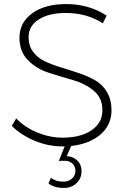

<svg xmlns="http://www.w3.org/2000/svg" viewBox="-20 -721 639 947"><path d="M121 -538Q121 -495 143.5 -465Q166 -435 202.5 -418Q239 -401 282.5 -388Q326 -375 370 -360Q414 -345 450 -324.5Q486 -304 508 -266.5Q530 -229 530 -177Q530 -105 476 -58Q422 -11 331 -1L309 49Q341 51 361.5 71Q382 91 382 121Q383 158 358 182Q333 206 294 206Q249 206 219 184L231 156Q255 175 292 175Q319 175 336 159Q353 143 352 119Q351 99 337 85.5Q323 72 300 72Q276 72 270 73L299 1H287Q218 1 151.5 -26.5Q85 -54 38 -100L60 -137Q102 -93 164 -67.5Q226 -42 288 -42Q378 -42 431.5 -78.5Q485 -115 485 -176Q486 -236 444 -272Q402 -308 341.5 -325.5Q281 -343 221 -362Q161 -381 118.5 -423.5Q76 -466 76 -535Q76 -610 139 -655.5Q202 -701 306 -701Q419 -701 506 -644L487 -606Q409 -657 304 -657Q221 -657 171 -625Q121 -593 121 -538Z"/></svg>

Font: Montserrat Ultra Light
Style: Regular
Weight: 200
Designer: Julieta Ulanovsky
Foundry: Julieta Ulanovsky
Version: Version 3.100;PS 003.100;hotconv 1.0.88;makeotf.lib2.5.64775